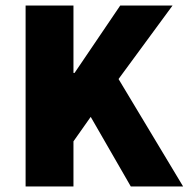

<svg xmlns="http://www.w3.org/2000/svg" viewBox="-20 -670 678 690"><path d="M72 0V-650H244V-408H248L412 -650H600L406 -386L638 0H450L306 -250L244 -162V0Z"/></svg>

Font: Source Sans 3 Black
Style: Regular
Weight: 900
Designer: Paul D. Hunt
Foundry: Adobe
Version: Version 3.046;hotconv 1.0.118;makeotfexe 2.5.65603